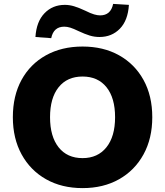

<svg xmlns="http://www.w3.org/2000/svg" viewBox="-20 -955 847 986"><path d="M404 11Q297 11 216.5 -34.5Q136 -80 91 -162Q46 -244 46 -353Q46 -463 90.5 -544.5Q135 -626 216 -671Q297 -716 404 -716Q511 -716 591.5 -671Q672 -626 717 -544.5Q762 -463 762 -353Q762 -244 717 -162Q672 -80 591.5 -34.5Q511 11 404 11ZM404 -143Q482 -143 526.5 -198.5Q571 -254 571 -353Q571 -452 527 -507Q483 -562 404 -562Q325 -562 281 -507Q237 -452 237 -353Q237 -254 281 -198.5Q325 -143 404 -143ZM243 -759 162 -765Q167 -844 208.5 -887Q250 -930 313 -930Q337 -930 361.5 -922.5Q386 -915 418 -900Q446 -886 463.5 -881Q481 -876 494 -876Q549 -876 561 -935L642 -930Q637 -850 595.5 -807.5Q554 -765 491 -765Q465 -765 440.5 -772.5Q416 -780 384 -795Q357 -808 341 -813Q325 -818 310 -818Q255 -818 243 -759Z"/></svg>

Font: Nunito Sans Black
Style: Regular
Weight: 900
Designer: Vernon Adams
Foundry: Vernon Adams
Version: Version 3.006; ttfautohint (v1.8.3)